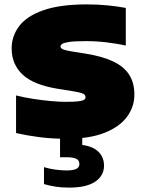

<svg xmlns="http://www.w3.org/2000/svg" viewBox="-20 -623 664 873"><path d="M282 8Q216 8 158.5 0.5Q101 -7 53 -18V-189Q89 -180 130.5 -173.5Q172 -167 211 -163.5Q250 -160 278 -160Q318 -160 337.5 -162.5Q357 -165 363 -169.8Q369 -174.5 369 -181Q369 -186.5 365.5 -191.2Q362 -196 350 -200Q338 -204 313 -208L244 -219Q132.5 -237 82.8 -283.8Q33 -330.5 33 -403Q33 -458.5 67 -504Q101 -549.5 176.5 -576.2Q252 -603 376 -603Q424 -603 469.8 -598.5Q515.5 -594 552 -587V-416Q509.5 -425 464.2 -430.5Q419 -436 370 -436Q318.5 -436 294 -432.2Q269.5 -428.5 262.2 -423Q255 -417.5 255 -412Q255 -405.5 262.8 -400.5Q270.5 -395.5 301 -390L370 -379Q447 -366.5 495.8 -343Q544.5 -319.5 567.8 -282.5Q591 -245.5 591 -193Q591 -137.5 557.5 -92Q524 -46.5 455.5 -19.2Q387 8 282 8ZM294 230Q260.5 230 233 225.8Q205.5 221.5 180 214V137Q204 144.5 231.5 148.2Q259 152 283 152Q311.5 152 326.2 145.2Q341 138.5 341 123Q341 105.5 326.5 98.8Q312 92 284 92H253V-10H354V61L306 33Q384 33 418.5 59.2Q453 85.5 453 130Q453 175.5 413.2 202.8Q373.5 230 294 230Z"/></svg>

Font: Encode Sans SC Expanded Black
Style: Regular
Weight: 900
Width: 7
Designer: Multiple Designers
Foundry: Impallari Type
Version: Version 3.002